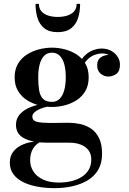

<svg xmlns="http://www.w3.org/2000/svg" viewBox="-20 -717 668 997"><path d="M264 260Q217.5 260 175.8 252.5Q134 245 101.2 229Q68.5 213 49.8 188Q31 163 31 128Q31 95.5 46.5 74Q62 52.5 85.5 40Q109 27.5 132.8 22.5Q156.5 17.5 173.5 17.5H193.5Q166.5 30.5 151.5 55.2Q136.5 80 136.5 115Q136.5 147 153.5 173.5Q170.5 200 204 215.5Q237.5 231 286 231Q320 231 350.2 223.8Q380.5 216.5 404 201.8Q427.5 187 440.8 164.2Q454 141.5 454 111Q454 82 439.2 62.8Q424.5 43.5 399 33.8Q373.5 24 341 24Q330.5 24 306.5 24Q282.5 24 258.8 24Q235 24 224 24Q151 24 107 2Q63 -20 63 -69Q63 -99 80.2 -120.2Q97.5 -141.5 126.2 -155.2Q155 -169 190 -175.8Q225 -182.5 260.5 -182.5L259 -167Q244 -167 225 -163Q206 -159 188.5 -151.8Q171 -144.5 159.5 -134.2Q148 -124 148 -112Q148 -89.5 173.5 -84Q199 -78.5 240 -78.5Q257.5 -78.5 274.2 -78.8Q291 -79 307 -79.2Q323 -79.5 337 -79.5Q365 -79.5 395.2 -73.2Q425.5 -67 451.8 -49.8Q478 -32.5 494 -0.8Q510 31 510 82Q510 130.5 489.8 164.8Q469.5 199 434.5 219.8Q399.5 240.5 355.5 250.2Q311.5 260 264 260ZM250 -161.5Q216.5 -161.5 182.5 -170.2Q148.5 -179 119.8 -197.2Q91 -215.5 73.5 -244.8Q56 -274 56 -315.5Q56 -357 73.5 -386.2Q91 -415.5 119.8 -433.8Q148.5 -452 182.5 -460.8Q216.5 -469.5 250 -469.5Q283 -469.5 316.8 -460.8Q350.5 -452 378.5 -433.8Q406.5 -415.5 423.5 -386.2Q440.5 -357 440.5 -315.5Q440.5 -274 423.5 -244.8Q406.5 -215.5 378.5 -197.2Q350.5 -179 316.8 -170.2Q283 -161.5 250 -161.5ZM250 -188Q274 -188 290 -204.2Q306 -220.5 313.8 -249.2Q321.5 -278 321.5 -315.5Q321.5 -355 313.8 -383.5Q306 -412 290 -427.8Q274 -443.5 250 -443.5Q225.5 -443.5 209.8 -427.8Q194 -412 186.2 -383.5Q178.5 -355 178.5 -315.5Q178.5 -278 183 -249.2Q187.5 -220.5 202.8 -204.2Q218 -188 250 -188ZM542.5 -319.5Q520.5 -319.5 502.5 -334.5Q484.5 -349.5 484.5 -377.5Q484.5 -406 502.8 -418.8Q521 -431.5 542.5 -431.5Q563 -431.5 582.5 -418.8Q602 -406 602 -382H576Q576 -404.5 558 -422Q540 -439.5 509.5 -439.5Q492 -439.5 470 -431.5Q448 -423.5 428.8 -401.8Q409.5 -380 399.5 -339L381 -353Q391 -396 412.8 -420.5Q434.5 -445 460.2 -455Q486 -465 507.5 -465Q536.5 -465 558 -452.8Q579.5 -440.5 591.2 -421.5Q603 -402.5 603 -382Q603 -346.5 583.8 -333Q564.5 -319.5 542.5 -319.5ZM279.5 -550Q236 -550 210.8 -569.8Q185.5 -589.5 175 -622.8Q164.5 -656 164.5 -697H182Q182 -673 195.2 -658Q208.5 -643 230.8 -636Q253 -629 279.5 -629Q306.5 -629 329 -636Q351.5 -643 364.8 -658Q378 -673 378 -697H396Q396 -656 385.2 -622.8Q374.5 -589.5 348.8 -569.8Q323 -550 279.5 -550Z"/></svg>

Font: Bodoni Moda SC 9pt SemiBold
Style: Regular
Weight: 600
Designer: Owen Earl
Foundry: indestructible type
Version: Version 2.005